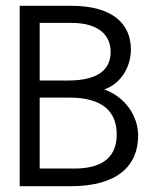

<svg xmlns="http://www.w3.org/2000/svg" viewBox="-20 -643 540 663"><path d="M48 0H224C385 0 457 -70 457 -175C457 -244 410 -310 340 -334C399 -355 432 -413 432 -472C432 -561 369 -623 225 -623H48ZM117 -365V-564H226C324 -564 362 -519 362 -464C362 -407 325 -365 215 -365ZM117 -61V-306H219C340 -306 383 -253 383 -179C383 -92 323 -61 236 -61Z"/></svg>

Font: Inconsolata Thin
Style: Regular
Weight: 100
Monospace: yes
Designer: Raph Levien, Cyreal, Brenton Simpson
Foundry: Raph Levien, Cyreal, Google
Version: Version 3.100